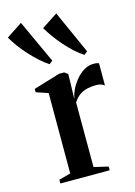

<svg xmlns="http://www.w3.org/2000/svg" viewBox="-175 -858 649 922"><g transform="rotate(-15 149.0 -397.0)"><path d="M7.5 0V-18.5L65.5 -34.5V-434L6 -454V-470.5L137.5 -510.5H163L180 -498L179.5 -464.5L177 -377.5L179.5 -383Q182 -399.5 192.8 -421.5Q203.5 -443.5 221 -464.8Q238.5 -486 261 -500Q283.5 -514 309.5 -514Q319.5 -514 325.8 -512.8Q332 -511.5 336 -509.5V-399.5Q331 -403.5 320.8 -407.8Q310.5 -412 296.5 -412Q273.5 -412 252.2 -407.5Q231 -403 213 -390.8Q195 -378.5 181 -356L181.5 -35L252.5 -18.5V0ZM105.5 -567Q84.5 -580 61.8 -600.5Q39 -621 16.8 -645.2Q-5.5 -669.5 -23.8 -694.5Q-42 -719.5 -55 -742L24 -794L122.5 -580L106.5 -567ZM278.5 -567Q257.5 -580 235 -600.5Q212.5 -621 191 -645.2Q169.5 -669.5 151.5 -694.5Q133.5 -719.5 120.5 -742L199.5 -794L295.5 -580L279.5 -567Z"/></g></svg>

Font: Merriweather 144pt SemiBold
Style: Regular
Weight: 600
Version: Version 2.100